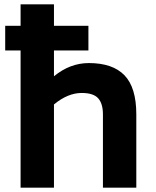

<svg xmlns="http://www.w3.org/2000/svg" viewBox="-20 -866 719 886"><path d="M609 -338V0H455V-338Q455 -388 433 -412.5Q411 -437 357 -437Q293 -437 229 -384V0H75V-633H4V-747H75V-846H229V-747H388V-633H229V-514Q303 -575 390 -575Q500 -575 554.5 -518.5Q609 -462 609 -338Z"/></svg>

Font: Biryani ExtraBold
Style: Regular
Weight: 800
Designer: Dan Reynolds and Mathieu Reguer
Foundry: Dan Reynolds and Mathieu Reguer
Version: Version 1.004; ttfautohint (v1.1) -l 5 -r 5 -G 72 -x 0 -D la